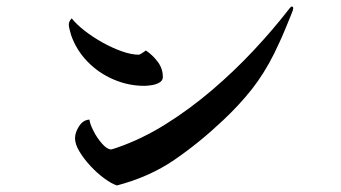

<svg xmlns="http://www.w3.org/2000/svg" viewBox="-20 -651 1040 586"><path d="M477 -416Q477 -405 466.5 -399Q456 -393 442.5 -391Q429 -389 420 -389Q372 -389 326.5 -408.5Q281 -428 247 -463Q213 -498 197 -544Q195 -552 192.5 -560.5Q190 -569 190 -576Q190 -586 199 -595Q213 -577 238 -557.5Q263 -538 292.5 -521.5Q322 -505 351.5 -494.5Q381 -484 404 -484Q406 -484 414.5 -489.5Q423 -495 425 -497Q445 -484 461 -463Q477 -442 477 -416ZM875 -625Q875 -622 869 -607Q863 -592 856.5 -576.5Q850 -561 848 -556Q841 -539 833 -522Q825 -505 817 -488Q786 -426 748.5 -378.5Q711 -331 661 -284Q588 -215 512 -163Q436 -111 337 -85Q321 -90 299 -106Q277 -122 256.5 -144Q236 -166 222.5 -188.5Q209 -211 209 -229Q209 -247 221.5 -266Q234 -285 253 -286Q254 -274 265 -252Q276 -230 291.5 -212.5Q307 -195 319 -195Q321 -195 328.5 -197.5Q336 -200 339 -201Q414 -227 486.5 -272.5Q559 -318 626.5 -375.5Q694 -433 753.5 -496.5Q813 -560 861 -622Q863 -624 865.5 -627.5Q868 -631 871 -631Q875 -631 875 -625Z"/></svg>

Font: Kaisei HarunoUmi
Style: Bold
Weight: 700
Designer: Font-Kai, 金井和夫
Foundry: KAZUO KANAI
Version: Version 5.003